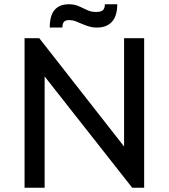

<svg xmlns="http://www.w3.org/2000/svg" viewBox="-20 -879 790 899"><path d="M95 -700H164L561 -193V-700H655V0H599L189 -521V0H95ZM434 -750Q413 -750 395.5 -755.5Q378 -761 363 -767.5Q348 -774 334 -779.5Q320 -785 305 -785Q285 -785 278.5 -775.5Q272 -766 272 -750H213Q213 -807 236 -833Q259 -859 302 -859Q324 -859 339.5 -853.5Q355 -848 368.5 -841Q382 -834 396.5 -828.5Q411 -823 431 -823Q454 -823 462.5 -832Q471 -841 471 -859H529Q529 -805 504.5 -777.5Q480 -750 434 -750Z"/></svg>

Font: Tilda Sans Medium
Style: Regular
Weight: 500
Designer: ParaType Ltd
Foundry: ParaType Ltd
Version: Version 1.009